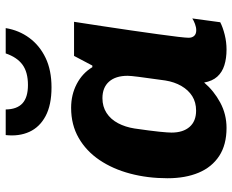

<svg xmlns="http://www.w3.org/2000/svg" viewBox="-89 -695 794 656"><g transform="rotate(-90 308.0 -367.0)"><path d="M199 10Q141.5 10 103.2 -15Q65 -40 46 -85.2Q27 -130.5 27 -191.5Q27 -259.5 42.8 -319Q58.5 -378.5 89.2 -424Q120 -469.5 164.8 -495.2Q209.5 -521 267.5 -521Q312.5 -521 349.2 -501.8Q386 -482.5 406.5 -448.5H412L445 -511H561.5Q554.5 -465.5 546.8 -415Q539 -364.5 532 -315.5Q525 -266.5 519.2 -225Q513.5 -183.5 510.2 -155.8Q507 -128 507 -119.5Q507 -107.5 513.5 -100.5Q520 -93.5 532.5 -93.5Q543 -93.5 554.2 -97.8Q565.5 -102 573 -107L560 -11.5Q542.5 -2.5 517.2 3.8Q492 10 467 10Q436.5 10 412.8 2.5Q389 -5 374 -21.8Q359 -38.5 354 -66.5Q325.5 -33 285.5 -11.5Q245.5 10 199 10ZM258 -94Q286.5 -94 307.5 -107.2Q328.5 -120.5 342.2 -144.2Q356 -168 361 -199Q370 -263 373.5 -290.5Q377 -318 377 -328Q377 -369 357 -391.5Q337 -414 300.5 -414Q272 -414 250.2 -400Q228.5 -386 215.2 -361Q202 -336 197 -304.5Q189 -249.5 186 -219.8Q183 -190 183 -178Q183 -138.5 202.5 -116.2Q222 -94 258 -94ZM337.5 -588Q277.5 -588 239.5 -608.2Q201.5 -628.5 185.5 -663.8Q169.5 -699 174.5 -744.5H262Q262.5 -706 283 -687.2Q303.5 -668.5 345.5 -668.5Q389.5 -668.5 415 -687.2Q440.5 -706 453.5 -744.5H540Q532.5 -699 506.5 -663.8Q480.5 -628.5 438.2 -608.2Q396 -588 337.5 -588Z"/></g></svg>

Font: Chivo Medium
Style: Italic
Weight: 500
Italic angle: -8.05°
Designer: Hector Gatti
Foundry: Omnibus-Type
Version: Version 2.002